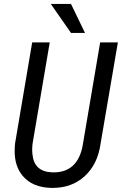

<svg xmlns="http://www.w3.org/2000/svg" viewBox="-20 -921 604 952"><path d="M564.5 -710.9 479 -210.4Q464.8 -106.4 399.4 -46.9Q335.9 10.7 241.2 10.7Q238.3 10.7 234.9 10.7Q140.6 8.8 91.8 -49.8Q52.2 -97.7 52.7 -173.3Q52.7 -190.9 54.7 -210L139.6 -710.9H226.6L141.6 -209.5Q139.6 -193.8 139.6 -179.2Q139.6 -166.5 141.1 -154.8Q149.4 -69.3 239.7 -66.4Q243.7 -66.4 247.6 -66.4Q304.2 -66.4 340.3 -98.6Q378.9 -133.8 390.6 -203.6L476.6 -710.9ZM401.4 -757.8H332L231.9 -901.4H332Z"/></svg>

Font: MAUL Condensed Italic
Style: Condenced Regular Italic
Weight: 400
Italic angle: -12°
Designer: MAUL
Version: Version 1.0; 2020; ttfautohint (v1.8.3)